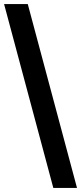

<svg xmlns="http://www.w3.org/2000/svg" viewBox="-20 -820 397 940"><path d="M357 100H241L0 -800H116Z"/></svg>

Font: Albert Sans SemiBold
Style: Regular
Weight: 600
Designer: Andreas Rasmussen
Foundry: a.Foundry
Version: Version 1.025